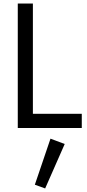

<svg xmlns="http://www.w3.org/2000/svg" viewBox="-20 -720 490 1080"><path d="M80 -700H165V-80H440V0H80ZM264 60 344 90 234 340 176 319Z"/></svg>

Font: Jost*
Style: Regular
Weight: 400
Version: Version 3.7